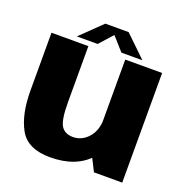

<svg xmlns="http://www.w3.org/2000/svg" viewBox="-130 -851 947 976"><g transform="rotate(20 343.0 -363.0)"><path d="M480 0H633V-593H433.5V-92ZM234 -593H34.5V-280.5Q34.5 -152 78 -73.8Q121.5 4.5 243.5 4.5Q382.5 4.5 457 -77.2Q531.5 -159 531.5 -240L434.5 -276.5Q434.5 -209 399.8 -170.5Q365 -132 317.5 -132Q273.5 -132 253.8 -163Q234 -194 234 -291ZM162 -619.5H274.5L339 -691.5L403 -619.5H516.5L402 -730H276Z"/></g></svg>

Font: Anybody UltraCondensed Thin ExtraBold
Style: Regular
Weight: 800
Version: Version 1.111